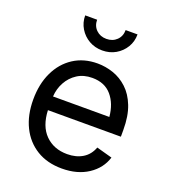

<svg xmlns="http://www.w3.org/2000/svg" viewBox="-140 -863 863 976"><g transform="rotate(20 291.5 -375.0)"><path d="M306.6 11.7Q227.5 11.7 170.2 -23.4Q112.8 -58.6 81.8 -121.6Q50.8 -184.6 50.8 -268.6Q50.8 -352.5 81.1 -416.5Q111.3 -480.5 166.7 -516.6Q222.2 -552.7 296.4 -552.7Q339.8 -552.7 382.1 -538.3Q424.3 -523.9 458.7 -491.9Q493.2 -460 513.7 -407.7Q534.2 -355.5 534.2 -279.8V-243.2H139.6Q143.1 -157.7 188.7 -112.1Q234.4 -66.4 307.1 -66.4Q355.5 -66.4 390.4 -87.6Q425.3 -108.9 440.4 -150.4L525.4 -127Q506.3 -64.9 448.5 -26.6Q390.6 11.7 306.6 11.7ZM140.1 -317.4H444.8Q438.5 -387.2 401.1 -430.9Q363.8 -474.6 296.4 -474.6Q249.5 -474.6 215.6 -452.6Q181.6 -430.7 162.1 -395Q142.6 -359.4 140.1 -317.4ZM294.4 -622.6Q254.9 -622.6 222.9 -640.9Q190.9 -659.2 171.9 -690.7Q152.8 -722.2 152.8 -760.7H217.3Q217.3 -727.5 239 -706.3Q260.7 -685.1 294.4 -685.1Q328.1 -685.1 349.9 -706.3Q371.6 -727.5 371.6 -760.7H436Q436 -722.2 417.2 -690.9Q398.4 -659.7 366.5 -641.1Q334.5 -622.6 294.4 -622.6Z"/></g></svg>

Font: Inter-Regular
Style: Regular
Weight: 400
Designer: Rasmus Andersson
Foundry: rsms
Version: Version 4.000;git-a52131595